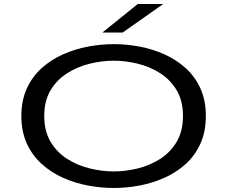

<svg xmlns="http://www.w3.org/2000/svg" viewBox="-20 -926 1140 957"><path d="M547.5 11Q484 11 418.5 -1.2Q353 -13.5 293.8 -40Q234.5 -66.5 187.8 -108.8Q141 -151 113.8 -210.2Q86.5 -269.5 86.5 -348Q86.5 -426 113.8 -485.2Q141 -544.5 187.8 -586.5Q234.5 -628.5 293.8 -655Q353 -681.5 418.5 -693.8Q484 -706 547.5 -706Q610.5 -706 675.5 -693.8Q740.5 -681.5 799.8 -655Q859 -628.5 905.5 -586.5Q952 -544.5 979 -485.2Q1006 -426 1006 -348Q1006 -269.5 979 -210Q952 -150.5 905.5 -108.5Q859 -66.5 799.8 -40Q740.5 -13.5 675.5 -1.2Q610.5 11 547.5 11ZM547.5 -71.5Q606 -71.5 666.8 -86.5Q727.5 -101.5 778.5 -134Q829.5 -166.5 860.8 -219.5Q892 -272.5 892 -348Q892 -423.5 860.8 -476Q829.5 -528.5 778.5 -561Q727.5 -593.5 666.8 -608.5Q606 -623.5 547.5 -623.5Q488.5 -623.5 427.2 -608.5Q366 -593.5 314.8 -561Q263.5 -528.5 232 -476Q200.5 -423.5 200.5 -348Q200.5 -272.5 232 -219.5Q263.5 -166.5 314.8 -134Q366 -101.5 427.2 -86.5Q488.5 -71.5 547.5 -71.5ZM591.5 -764H490.5L666.5 -906H793.5Z"/></svg>

Font: Trispace Expanded
Style: Regular
Weight: 400
Width: 7
Designer: Tyler Finck
Foundry: Etcetera Type Company
Version: Version 1.210; ttfautohint (v1.8.3)